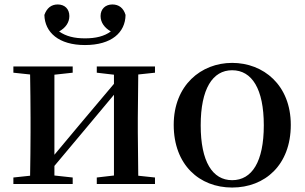

<svg xmlns="http://www.w3.org/2000/svg" viewBox="-20 -825 1368 861"><path d="M361 -623C480 -623 542 -679 543 -758C534 -789 513 -805 484 -805C453 -805 431 -785 431 -753C431 -724 449 -700 477 -684C447 -662 409 -653 361 -653C314 -653 276 -662 245 -684C274 -700 291 -724 291 -753C291 -785 270 -805 239 -805C210 -805 190 -789 179 -758C181 -680 243 -623 361 -623ZM414 -499 491 -490V-449L341 -271L224 -131V-490L306 -499V-527H40V-499L115 -491C116 -435 117 -351 117 -296V-232C117 -177 116 -93 115 -37L40 -29V0H306V-29L224 -38V-81L369 -254L491 -400V-38L414 -29V0H675V-29L600 -37L598 -232V-296L600 -491L675 -499V-527H414Z M1021 16C1168 16 1284 -85 1284 -265C1284 -444 1161 -543 1021 -543C882 -543 759 -443 759 -265C759 -86 874 16 1021 16ZM1021 -17C933 -17 880 -100 880 -263C880 -426 933 -510 1021 -510C1110 -510 1163 -426 1163 -263C1163 -100 1110 -17 1021 -17Z"/></svg>

Font: GenKiMin2 TW SB
Style: Regular
Weight: 600
Version: Version 2.100;PS 2.1;hotconv 16.6.51;makeotf.lib2.5.65220 DE